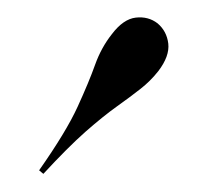

<svg xmlns="http://www.w3.org/2000/svg" viewBox="-20 -682 235 217"><path d="M29 -485.5 24.2 -489.5Q54.8 -533.1 67.7 -561.3Q80.6 -589.5 87.5 -608.9Q94.4 -628.2 106.5 -643.5Q119.4 -660.5 133.5 -662.1Q147.6 -663.7 158.1 -655.6Q168.5 -646.8 170.2 -632.7Q171.8 -618.5 158.9 -601.6Q150 -590.3 138.7 -581.5Q127.4 -572.6 112.1 -561.7Q96.8 -550.8 76.6 -533.1Q56.5 -515.3 29 -485.5Z"/></svg>

Font: Playfair 144pt SemiCondensed Light
Style: Regular
Weight: 300
Width: 4
Designer: Claus Eggers Sørensen
Foundry: Claus Eggers Sørensen
Version: Version 2.203